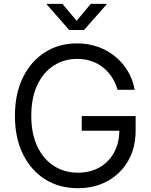

<svg xmlns="http://www.w3.org/2000/svg" viewBox="-20 -962 782 992"><path d="M382.3 10.3Q285.6 10.3 212.6 -35.9Q139.6 -82 98.4 -166Q57.1 -250 57.1 -363.3Q57.1 -477.5 98.4 -561.5Q139.6 -645.5 211.9 -691.7Q284.2 -737.8 377.9 -737.8Q436 -737.8 486.1 -720Q536.1 -702.1 575.4 -669.9Q614.7 -637.7 640.6 -594Q666.5 -550.3 675.8 -498H587.4Q577.1 -533.7 558.3 -562.7Q539.6 -591.8 512.7 -613.3Q485.8 -634.8 452.1 -646.2Q418.5 -657.7 378.4 -657.7Q311 -657.7 257.3 -623Q203.6 -588.4 172.6 -522.5Q141.6 -456.5 141.6 -363.3Q141.6 -271 172.9 -205.3Q204.1 -139.6 258.5 -104.7Q313 -69.8 382.3 -69.8Q445.3 -69.8 493.7 -96.9Q542 -124 569.3 -173.8Q596.7 -223.6 596.7 -291L623 -286.6H402.3V-362.3H680.7V-287.6Q680.7 -197.8 642.1 -130.9Q603.5 -64 536.4 -26.9Q469.2 10.3 382.3 10.3ZM302.7 -941.9 376 -854.5 448.7 -941.9H530.3V-938.5L414.1 -807.1H337.4L222.2 -938.5V-941.9Z"/></svg>

Font: V-Inter
Style: Regular-375
Weight: 375
Designer: Rasmus Andersson
Foundry: rsms
Version: Version 4.000;git-4146feb